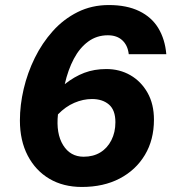

<svg xmlns="http://www.w3.org/2000/svg" viewBox="-20 -730 690 762"><path d="M402 -456Q455 -456 497.5 -431.5Q540 -407 565.5 -362Q591 -317 591 -255Q591 -175 555 -115Q519 -55 455 -21.5Q391 12 305 12Q231 12 176 -20.5Q121 -53 90 -112.5Q59 -172 59 -252Q59 -313 74 -377Q89 -441 118 -500Q147 -559 189.5 -606.5Q232 -654 288 -682Q344 -710 412 -710Q483 -710 532.5 -686Q582 -662 608.5 -618Q635 -574 640 -515H491Q487 -550 465.5 -570Q444 -590 408 -590Q364 -590 330 -565Q296 -540 273 -496.5Q250 -453 237 -396Q275 -426 314.5 -441Q354 -456 402 -456ZM312 -108Q350 -108 378 -125Q406 -142 422 -173.5Q438 -205 438 -245Q438 -293 412.5 -315Q387 -337 345 -337Q310 -337 275 -322Q240 -307 210 -276Q202 -200 230.5 -154Q259 -108 312 -108Z"/></svg>

Font: Azeret Mono Thin SemiBold
Style: Italic
Weight: 600
Italic angle: -12°
Version: Version 1.002